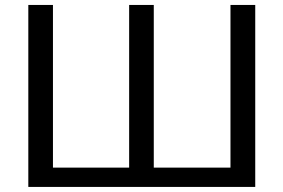

<svg xmlns="http://www.w3.org/2000/svg" viewBox="-20 -736 1116 756"><path d="M985 -716.5V0H91.5V-716.5H188.5V-76H488.5V-716.5H585.5V-76H887.5V-716.5Z"/></svg>

Font: Lato
Style: Regular
Weight: 400
Designer: Lukasz Dziedzic with Adam Twardoch and Botio Nikoltchev
Foundry: tyPoland Lukasz Dziedzic
Version: Version 2.010; 2014-09-01; http://www.latofonts.com/; ttfaut